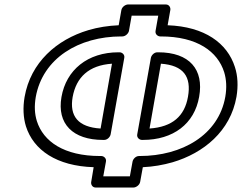

<svg xmlns="http://www.w3.org/2000/svg" viewBox="-20 -785 1083 859"><path d="M605 -87H602C587 -87 575 -73 573 -62L561 4H442L454 -62C457 -77 444 -87 433 -87H428C266 -87 174 -152 145 -243C135 -275 133 -310 140 -351C171 -524 332 -622 523 -622H527C542 -622 555 -636 557 -647L569 -715H688L676 -647C673 -632 686 -622 697 -622H699C863 -622 954 -554 983 -462C993 -429 995 -393 988 -352C958 -181 794 -87 605 -87ZM730 -672 742 -740C744 -751 737 -765 722 -765H553C542 -765 526 -755 523 -740L511 -672C465 -670 418 -663 375 -650C234 -608 117 -506 90 -351C82 -304 84 -259 96 -220C130 -113 234 -42 399 -37L388 29C386 40 393 54 408 54H577C588 54 604 44 607 29L619 -37C665 -39 710 -47 752 -59C891 -100 1011 -198 1038 -352C1046 -400 1044 -445 1031 -485C997 -592 896 -666 730 -672ZM255 -351C234 -231 306 -159 441 -159H446C461 -159 473 -173 475 -184L536 -526C539 -541 526 -551 515 -551H510C372 -551 276 -472 255 -351ZM305 -351C321 -439 377 -493 481 -500L430 -210C330 -216 290 -265 305 -351ZM871 -352C893 -474 828 -551 688 -551H684C669 -551 657 -537 655 -526L594 -184C591 -169 604 -159 615 -159H619C755 -159 850 -231 871 -352ZM821 -352C806 -266 752 -217 649 -210L700 -500C801 -493 837 -442 821 -352Z"/></svg>

Font: Asimov
Style: XWidOuIt
Weight: 500
Designer: Google
Version: Version 2.000980; 2014